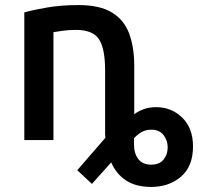

<svg xmlns="http://www.w3.org/2000/svg" viewBox="-20 -553 782 758"><path d="M577 185Q516 185 477 159Q438 133 419 88L343 173L285 119L396 -9Q395 -17 395 -22.5Q395 -28 395 -35V-274Q395 -362 370.5 -398.5Q346 -435 280 -435Q252 -435 227.5 -431.5Q203 -428 191 -426V0H76V-504Q111 -514 166.5 -523.5Q222 -533 290 -533Q375 -533 423 -503Q471 -473 490.5 -419Q510 -365 510 -294V-102Q524 -113 546 -121.5Q568 -130 596 -130Q657 -130 699.5 -88.5Q742 -47 742 25Q742 104 694.5 144.5Q647 185 577 185ZM577 97Q610 97 626 76.5Q642 56 642 29Q642 1 625.5 -20Q609 -41 577 -41Q556 -41 539 -31.5Q522 -22 509 -7V16Q509 53 526 75Q543 97 577 97Z"/></svg>

Font: Ubuntu Sans SemiBold
Style: Regular
Weight: 600
Designer: Dalton Maag Ltd
Foundry: Dalton Maag Ltd
Version: Version 1.006; ttfautohint (v1.8.4.7-5d5b)